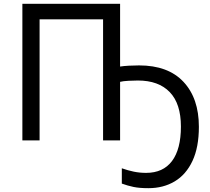

<svg xmlns="http://www.w3.org/2000/svg" viewBox="-20 -734 1096 1004"><path d="M608 -386Q627 -389 654.5 -390.5Q682 -392 707 -392Q859 -392 939.5 -306Q1020 -220 1020 -71Q1020 36 986.5 107.5Q953 179 893.5 214.5Q834 250 756 250Q709 250 678 243.5Q647 237 617 226V146Q648 157 679 163.5Q710 170 744 170Q833 170 879.5 108Q926 46 926 -72Q926 -192 867.5 -252.5Q809 -313 701 -313Q680 -313 651.5 -311.5Q623 -310 608 -306V0H519V-633H187V0H97V-714H608Z"/></svg>

Font: RS Noto Sans
Style: Regular
Weight: 400
Designer: Monotype Design Team
Foundry: Monotype Imaging Inc.
Version: Version 3.10